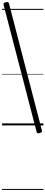

<svg xmlns="http://www.w3.org/2000/svg" viewBox="-20 -1230 446 1883"><path d="M370 75Q356 79 349 76Q342 73 339 63L15 -1183Q13 -1193 18 -1199Q23 -1205 37 -1208Q50 -1212 58 -1209Q66 -1206 68 -1196L391 50Q394 59 389 65Q384 71 370 75ZM0 623H406V633H0ZM0 -20H406V0H0ZM0 -505H406V-500H0ZM0 -1143H406V-1133H0Z"/></svg>

Font: Playwrite CL Guides
Style: Regular
Weight: 400
Designer: Veronika Burian, José Scaglione
Foundry: TypeTogether
Version: Version 1.003